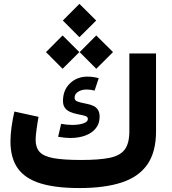

<svg xmlns="http://www.w3.org/2000/svg" viewBox="-20 -953 872 973"><path d="M298.4 -849 382.5 -764.5 467.4 -849 382.5 -933.5ZM383.7 -688.9 467.8 -604.4 552.7 -688.9 467.8 -773.4ZM213.1 -688.9 297.2 -604.4 382.1 -688.9 297.2 -773.4ZM335.9 -253.7Q379.6 -253.7 413.1 -266.4Q446.7 -279.1 465.8 -303.1Q484.9 -327.1 484.9 -361.1Q484.9 -382.7 476.7 -395.9Q468.5 -409.1 453.2 -416.4Q437.8 -423.7 416.6 -427.5Q384.7 -433.5 371.4 -439Q358.1 -444.5 358.1 -457.5Q358.1 -477 376.1 -488.2Q394.1 -499.4 419.2 -499.4Q438.6 -499.4 459.4 -493.9L480.3 -556.8Q450.9 -564.7 423.6 -564.7Q370.2 -564.7 334.7 -530.6Q299.2 -496.5 299.2 -441.6Q299.2 -420.7 308.3 -407.4Q317.5 -394.1 334.6 -386.2Q351.7 -378.4 375.8 -373.8Q401.6 -369.3 413.4 -364.9Q425.2 -360.5 425.2 -350.6Q425.2 -340 414.2 -333.2Q403.1 -326.5 385.1 -323.2Q367.1 -319.9 345.9 -319.9Q332.7 -319.9 318.1 -321.4Q303.5 -322.9 289.8 -325.5L274.6 -259.7Q310.5 -253.7 335.9 -253.7ZM391.8 -142.3Q302.1 -142.3 251.8 -151.4Q201.6 -160.5 181.1 -182.7Q160.6 -204.9 160.6 -244.5Q160.6 -263.9 165.3 -298.1Q169.9 -332.3 175.4 -360.9L53 -387.7Q44.3 -350.9 38.7 -310.8Q33 -270.7 33 -237.1Q33 -152.4 69.9 -100.2Q106.8 -48.1 184.1 -24Q261.3 0 382 0Q510.9 0 597.3 -28.5Q683.7 -57 727.2 -120.1Q770.7 -183.3 770.7 -287.1V-682H635.5V-287.1Q635.5 -226.9 612.4 -195.6Q589.4 -164.4 536.1 -153.3Q482.8 -142.3 391.8 -142.3Z"/></svg>

Font: Estedad VF
Style: Regular
Weight: 100
Designer: Amin Abedi
Version: Version 7.3